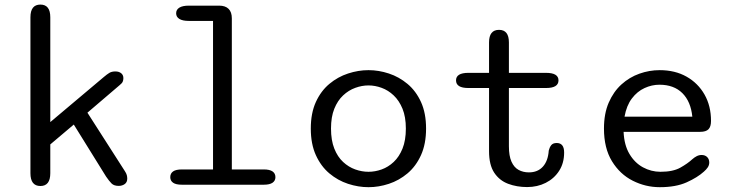

<svg xmlns="http://www.w3.org/2000/svg" viewBox="-20 -786 3135 817"><path d="M152 5.5Q109.5 5.5 109.5 -49V-712.5Q109.5 -766.5 152 -766.5Q194 -766.5 194 -712.5V-266.5L422 -458.5Q435.5 -470 445.5 -476Q455.5 -482 471 -482Q486 -482 495.5 -474.5Q505 -467 505 -453.5Q505 -445 502.2 -438.5Q499.5 -432 489.5 -424L352 -306.5L511.5 -57.5Q517.5 -48.5 519.5 -41Q521.5 -33.5 521.5 -26Q521.5 -10.5 510.8 -2.8Q500 5 485 5Q465 5 454.8 -5.2Q444.5 -15.5 431.5 -34.5L294 -256L194 -171.5V-49Q194 5.5 152 5.5Z M754 0Q728.5 0 716.5 -8.5Q704.5 -17 704.5 -32Q704.5 -48 716.5 -56.5Q728.5 -65 754 -65H886.5V-697H783.5Q757 -697 743.2 -705.5Q729.5 -714 729.5 -729.5Q729.5 -745 743.2 -753.5Q757 -762 783.5 -762H912.5Q939 -762 952.8 -748.2Q966.5 -734.5 966.5 -708V-65H1102.5Q1127.5 -65 1139.8 -56.5Q1152 -48 1152 -32Q1152 -17 1139.8 -8.5Q1127.5 0 1102.5 0Z M1548 10.5Q1504.5 10.5 1461 -3.8Q1417.5 -18 1381.5 -48.2Q1345.5 -78.5 1324 -126Q1302.5 -173.5 1302.5 -239Q1302.5 -304.5 1324 -351.8Q1345.5 -399 1381.5 -429Q1417.5 -459 1461 -473.2Q1504.5 -487.5 1548 -487.5Q1591.5 -487.5 1634.8 -473.2Q1678 -459 1714 -429Q1750 -399 1771.5 -351.8Q1793 -304.5 1793 -239Q1793 -173.5 1771.5 -126Q1750 -78.5 1714 -48.2Q1678 -18 1634.8 -3.8Q1591.5 10.5 1548 10.5ZM1548 -55Q1576 -55 1604 -65Q1632 -75 1655.2 -96.8Q1678.5 -118.5 1692.8 -153.8Q1707 -189 1707 -239Q1707 -288.5 1692.8 -323.2Q1678.5 -358 1655.2 -380Q1632 -402 1604 -412.2Q1576 -422.5 1548 -422.5Q1520 -422.5 1491.8 -412.2Q1463.5 -402 1440 -380Q1416.5 -358 1402.5 -323.2Q1388.5 -288.5 1388.5 -239Q1388.5 -189 1402.5 -153.8Q1416.5 -118.5 1440 -96.8Q1463.5 -75 1491.8 -65Q1520 -55 1548 -55Z M1973 -411.5Q1920.5 -411.5 1920.5 -444Q1920.5 -476 1973 -476H2061V-605.5Q2061 -659 2103.5 -659Q2145.5 -659 2145.5 -605.5V-476H2303.5Q2356.5 -476 2356.5 -444Q2356.5 -411.5 2303.5 -411.5H2145.5V-163.5Q2145.5 -122.5 2156.5 -98Q2167.5 -73.5 2186.8 -63Q2206 -52.5 2230.5 -52.5Q2268 -52.5 2290 -76.8Q2312 -101 2315 -145Q2318 -158 2325.2 -167.8Q2332.5 -177.5 2349 -177.5Q2364.5 -177.5 2372.5 -167.5Q2380.5 -157.5 2380.5 -137Q2380.5 -92 2359.2 -59Q2338 -26 2302.2 -8Q2266.5 10 2223 10Q2179 10 2142 -4Q2105 -18 2083 -51.2Q2061 -84.5 2061 -142.5V-411.5Z M2787.5 10.5Q2727 10.5 2672.5 -17Q2618 -44.5 2584 -100Q2550 -155.5 2550 -239Q2550 -302.5 2570.2 -349.2Q2590.5 -396 2624.5 -426.8Q2658.5 -457.5 2700.8 -472.5Q2743 -487.5 2787 -487.5Q2852.5 -487.5 2901.5 -459.8Q2950.5 -432 2978 -383.5Q3005.5 -335 3005.5 -271.5Q3005.5 -247 2994.8 -236Q2984 -225 2959.5 -225H2633.5Q2636 -168.5 2658.5 -130.8Q2681 -93 2716 -74Q2751 -55 2790.5 -55Q2843.5 -55 2874.8 -72.5Q2906 -90 2926 -108.5Q2935 -116.5 2944.8 -121.5Q2954.5 -126.5 2965.5 -126.5Q2980 -126.5 2989 -117.8Q2998 -109 2998 -94.5Q2998 -83.5 2991.8 -74Q2985.5 -64.5 2975 -55.5Q2948 -31 2902 -10.2Q2856 10.5 2787.5 10.5ZM2637.5 -289.5H2926Q2919.5 -354 2883.5 -389.8Q2847.5 -425.5 2786 -425.5Q2753.5 -425.5 2722.5 -411.2Q2691.5 -397 2668.8 -367Q2646 -337 2637.5 -289.5Z"/></svg>

Font: Sono ExtraLight Monospace
Style: Regular
Weight: 400
Version: Version 2.112